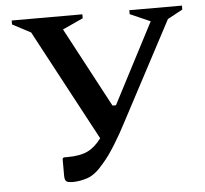

<svg xmlns="http://www.w3.org/2000/svg" viewBox="-49 -712 825 774"><g transform="rotate(-5 363.0 -325.0)"><path d="M343 -55Q308 -12 276.5 -1Q245 10 216 10Q194 10 188 4Q182 -2 182 -19V-87L187 -92H203Q253 -92 283.5 -106.5Q314 -121 340 -156L100 -605L26 -644V-660H312V-644L229 -606L401 -283H415L584 -608L502 -644V-660H715V-644L654 -611L442 -211Q420 -168 393 -124.5Q366 -81 343 -55Z"/></g></svg>

Font: Spectral SemiBold
Style: Regular
Weight: 600
Designer: Jean-Baptiste Levee
Foundry: Production Type
Version: Version 2.001